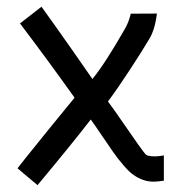

<svg xmlns="http://www.w3.org/2000/svg" viewBox="-20 -538 558 567"><path d="M419.9 -421.4Q399.4 -386.7 362.8 -330.8Q326.2 -274.9 298.8 -238.3Q314 -218.3 341.3 -178.5Q368.7 -138.7 388.2 -111.1Q407.7 -83.5 412.1 -80.6Q418 -76.2 438.5 -76.2Q448.2 -76.2 463.9 -79.1V-4.4Q444.3 -1.5 433.6 -1.5Q402.8 -1.5 375 -21Q362.8 -28.8 345.2 -49.3Q327.6 -69.8 314.5 -88.6Q301.3 -107.4 279.5 -139.6Q257.8 -171.9 248 -185.1Q196.3 -117.7 90.8 8.8L31.7 -41Q34.2 -44.4 58.8 -75.4Q83.5 -106.4 124.8 -157.2Q166 -208 200.2 -249.5Q121.1 -360.4 39.1 -468.8L102.5 -518.1Q138.7 -468.3 195.6 -387Q252.4 -305.7 252.9 -304.7Q290 -349.6 349.6 -454.1Q360.4 -473.1 366.2 -497.6L443.4 -498Q437.5 -449.2 419.9 -421.4Z"/></svg>

Font: Fantasque Sans Mono
Style: Regular
Weight: 400
Monospace: yes
Designer: Jany Belluz
Version: Version 1.8.0 ; ttfautohint (v1.8.2)